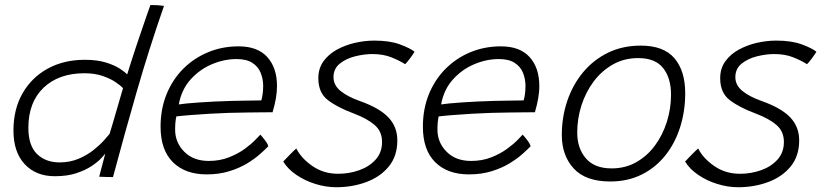

<svg xmlns="http://www.w3.org/2000/svg" viewBox="-20 -724 3358 785"><path d="M385.5 -1.5Q388 -11 393.2 -31Q398.5 -51 403.5 -70Q408.5 -89 410.5 -96.5Q407.5 -92 394 -77.2Q380.5 -62.5 355.2 -45.5Q330 -28.5 292.5 -16Q255 -3.5 204 -3.5Q127 -3.5 81 -52.8Q35 -102 35 -190.5Q35 -277.5 72.2 -342.5Q109.5 -407.5 175.2 -443.5Q241 -479.5 327 -479.5Q377 -479.5 412.8 -468.5Q448.5 -457.5 470 -443.2Q491.5 -429 500 -420Q505.5 -437.5 515 -467.5Q524.5 -497.5 536.2 -532.8Q548 -568 559.8 -602.2Q571.5 -636.5 580.8 -663.5Q590 -690.5 595 -703.5Q627 -703.5 650.5 -700Q589 -523 538.8 -348.5Q488.5 -174 442 0Q430.5 0 411 -0.5Q391.5 -1 385.5 -1.5ZM224 -60Q266 -60 301 -74.8Q336 -89.5 362.2 -110.5Q388.5 -131.5 405.2 -150.2Q422 -169 428 -176.5Q432 -189.5 439.8 -215.5Q447.5 -241.5 456 -271Q464.5 -300.5 472 -326Q479.5 -351.5 483 -363.5Q473.5 -374 452.5 -388.2Q431.5 -402.5 399.5 -413.5Q367.5 -424.5 325 -424.5Q220 -424.5 158 -365.2Q96 -306 96 -201.5Q96 -129 131.2 -94.5Q166.5 -60 224 -60Z M1077 -126Q1065.5 -114 1044 -94.8Q1022.5 -75.5 991 -56.2Q959.5 -37 917.8 -24Q876 -11 825 -11Q737 -11 686.8 -61Q636.5 -111 636.5 -206Q636.5 -278.5 661 -338.8Q685.5 -399 729.2 -442.8Q773 -486.5 830.8 -510.5Q888.5 -534.5 955.5 -534.5Q1033.5 -534.5 1073 -490.5Q1112.5 -446.5 1112.5 -372.5Q1112.5 -346.5 1107.8 -320.5Q1103 -294.5 1094.5 -265Q1089 -265 1059 -264.8Q1029 -264.5 989.2 -264Q949.5 -263.5 915 -262.5Q880 -261.5 837.8 -259Q795.5 -256.5 758 -253.5Q720.5 -250.5 701 -248Q696 -226.5 696 -194Q696 -141.5 733.2 -103.8Q770.5 -66 833.5 -66Q879 -66 916.2 -80.8Q953.5 -95.5 980.8 -115.5Q1008 -135.5 1024.2 -152.5Q1040.5 -169.5 1044.5 -173.5Q1050 -168 1062.2 -152.2Q1074.5 -136.5 1077 -126ZM711 -297Q735 -301 795.5 -305.2Q856 -309.5 928 -311.5Q956 -312 982.5 -312.5Q1009 -313 1027.2 -313.2Q1045.5 -313.5 1048.5 -313.5Q1056 -339.5 1056 -375Q1055.5 -402.5 1045.5 -427Q1035.5 -451.5 1011.8 -467Q988 -482.5 947 -482.5Q896 -482.5 846 -461.2Q796 -440 759 -398.8Q722 -357.5 711 -297Z M1355 41.5Q1312.5 41.5 1269.8 28.2Q1227 15 1192 -8.8Q1157 -32.5 1138 -63.5Q1148 -74 1165.2 -91.8Q1182.5 -109.5 1191.5 -117Q1211 -77.5 1256.8 -45.5Q1302.5 -13.5 1362.5 -13.5Q1407.5 -13.5 1448.5 -28Q1489.5 -42.5 1515.8 -71.5Q1542 -100.5 1542 -143.5Q1542 -186.5 1512.2 -212.5Q1482.5 -238.5 1427.5 -259.5Q1359 -285 1320.2 -315Q1281.5 -345 1281.5 -404Q1281.5 -444 1302.2 -473Q1323 -502 1357 -520.8Q1391 -539.5 1431.2 -548.8Q1471.5 -558 1510 -558Q1573.5 -558 1615.2 -542.5Q1657 -527 1675 -512.5Q1668 -501 1656.8 -485.8Q1645.5 -470.5 1636.5 -461.5Q1614 -476 1580.5 -489.5Q1547 -503 1502.5 -503Q1469 -503 1432 -493.8Q1395 -484.5 1369.2 -463.8Q1343.5 -443 1343.5 -408.5Q1343.5 -375.5 1372.5 -352Q1401.5 -328.5 1451 -311Q1530.5 -283 1567.5 -244.5Q1604.5 -206 1604.5 -150Q1604.5 -86 1569.8 -43.5Q1535 -1 1478 20.2Q1421 41.5 1355 41.5Z M2149.5 -126Q2138 -114 2116.5 -94.8Q2095 -75.5 2063.5 -56.2Q2032 -37 1990.2 -24Q1948.5 -11 1897.5 -11Q1809.5 -11 1759.2 -61Q1709 -111 1709 -206Q1709 -278.5 1733.5 -338.8Q1758 -399 1801.8 -442.8Q1845.5 -486.5 1903.2 -510.5Q1961 -534.5 2028 -534.5Q2106 -534.5 2145.5 -490.5Q2185 -446.5 2185 -372.5Q2185 -346.5 2180.2 -320.5Q2175.5 -294.5 2167 -265Q2161.5 -265 2131.5 -264.8Q2101.5 -264.5 2061.8 -264Q2022 -263.5 1987.5 -262.5Q1952.5 -261.5 1910.2 -259Q1868 -256.5 1830.5 -253.5Q1793 -250.5 1773.5 -248Q1768.5 -226.5 1768.5 -194Q1768.5 -141.5 1805.8 -103.8Q1843 -66 1906 -66Q1951.5 -66 1988.8 -80.8Q2026 -95.5 2053.2 -115.5Q2080.5 -135.5 2096.8 -152.5Q2113 -169.5 2117 -173.5Q2122.5 -168 2134.8 -152.2Q2147 -136.5 2149.5 -126ZM1783.5 -297Q1807.5 -301 1868 -305.2Q1928.5 -309.5 2000.5 -311.5Q2028.5 -312 2055 -312.5Q2081.5 -313 2099.8 -313.2Q2118 -313.5 2121 -313.5Q2128.5 -339.5 2128.5 -375Q2128 -402.5 2118 -427Q2108 -451.5 2084.2 -467Q2060.5 -482.5 2019.5 -482.5Q1968.5 -482.5 1918.5 -461.2Q1868.5 -440 1831.5 -398.8Q1794.5 -357.5 1783.5 -297Z M2475 18Q2374.5 18 2325.8 -35Q2277 -88 2277 -172Q2277 -246 2299.5 -312Q2322 -378 2364.2 -428.8Q2406.5 -479.5 2466 -508.5Q2525.5 -537.5 2600 -537.5Q2693.5 -537.5 2737.5 -485.8Q2781.5 -434 2781.5 -343Q2781.5 -270 2761 -204.8Q2740.5 -139.5 2701 -89.5Q2661.5 -39.5 2604.5 -10.8Q2547.5 18 2475 18ZM2480.5 -35.5Q2536.5 -35.5 2581.2 -60.8Q2626 -86 2657.8 -129Q2689.5 -172 2706.5 -226Q2723.5 -280 2723.5 -337Q2723.5 -405 2691.2 -445.8Q2659 -486.5 2589.5 -486.5Q2532 -486.5 2486 -460.5Q2440 -434.5 2407.2 -390.8Q2374.5 -347 2357.2 -292.8Q2340 -238.5 2340 -182Q2340 -118 2375.2 -76.8Q2410.5 -35.5 2480.5 -35.5Z M2998 41.5Q2955.5 41.5 2912.8 28.2Q2870 15 2835 -8.8Q2800 -32.5 2781 -63.5Q2791 -74 2808.2 -91.8Q2825.5 -109.5 2834.5 -117Q2854 -77.5 2899.8 -45.5Q2945.5 -13.5 3005.5 -13.5Q3050.5 -13.5 3091.5 -28Q3132.5 -42.5 3158.8 -71.5Q3185 -100.5 3185 -143.5Q3185 -186.5 3155.2 -212.5Q3125.5 -238.5 3070.5 -259.5Q3002 -285 2963.2 -315Q2924.5 -345 2924.5 -404Q2924.5 -444 2945.2 -473Q2966 -502 3000 -520.8Q3034 -539.5 3074.2 -548.8Q3114.5 -558 3153 -558Q3216.5 -558 3258.2 -542.5Q3300 -527 3318 -512.5Q3311 -501 3299.8 -485.8Q3288.5 -470.5 3279.5 -461.5Q3257 -476 3223.5 -489.5Q3190 -503 3145.5 -503Q3112 -503 3075 -493.8Q3038 -484.5 3012.2 -463.8Q2986.5 -443 2986.5 -408.5Q2986.5 -375.5 3015.5 -352Q3044.5 -328.5 3094 -311Q3173.5 -283 3210.5 -244.5Q3247.5 -206 3247.5 -150Q3247.5 -86 3212.8 -43.5Q3178 -1 3121 20.2Q3064 41.5 2998 41.5Z"/></svg>

Font: Grandstander ExtraLight
Style: Italic
Weight: 200
Italic angle: -15°
Designer: Tyler Finck
Foundry: Etcetera Type Co
Version: Version 1.200; ttfautohint (v1.8.3)